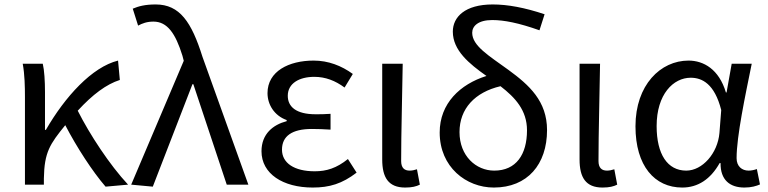

<svg xmlns="http://www.w3.org/2000/svg" viewBox="-20 -829 3447 862"><path d="M92 0H177V-28C179 -146 204 -182 273 -267C325 -167 396 -58 454 9L555 0C472 -89 383 -225 329 -332C396 -405 458 -451 518 -470L510 -557C393 -528 272 -395 186 -246H182V-416C182 -464 179 -514 172 -543H82C91 -495 92 -438 92 -394Z M666 9 844 -451H848L998 0H1095L889 -574C840 -730 787 -809 679 -809C631 -809 602 -801 576 -790L600 -714C619 -724 639 -732 669 -732C731 -732 768 -679 799 -579L805 -556L569 0Z M1384 13C1459 13 1516 -4 1581 -54L1542 -115C1491 -74 1446 -60 1393 -60C1301 -60 1246 -97 1246 -157C1246 -218 1291 -250 1380 -250C1407 -250 1433 -249 1464 -247V-318C1438 -316 1418 -316 1397 -316C1309 -316 1272 -350 1272 -399C1272 -455 1324 -484 1391 -484C1441 -484 1485 -467 1527 -436L1564 -497C1513 -534 1454 -557 1388 -557C1277 -557 1181 -509 1181 -411C1181 -360 1211 -310 1267 -290V-285C1206 -269 1154 -228 1154 -150C1154 -49 1250 13 1384 13Z M1799 13C1830 13 1849 8 1865 0L1852 -69C1840 -65 1829 -63 1819 -63C1796 -63 1781 -75 1781 -106C1781 -237 1786 -396 1788 -543H1696V-113C1696 -32 1724 13 1799 13Z M2197 13C2348 13 2436 -91 2436 -245C2436 -375 2356 -447 2263 -515C2175 -579 2100 -623 2100 -682C2100 -712 2127 -739 2190 -739C2243 -739 2309 -726 2402 -693L2425 -765C2335 -795 2259 -809 2192 -809C2068 -809 2013 -753 2013 -687C2013 -603 2086 -543 2164 -488C2046 -451 1954 -365 1954 -234C1954 -79 2073 13 2197 13ZM2043 -236C2043 -341 2112 -415 2227 -442C2293 -391 2346 -334 2346 -244C2346 -135 2297 -63 2199 -63C2117 -63 2043 -129 2043 -236Z M2685 13C2716 13 2735 8 2751 0L2738 -69C2726 -65 2715 -63 2705 -63C2682 -63 2667 -75 2667 -106C2667 -237 2672 -396 2674 -543H2582V-113C2582 -32 2610 13 2685 13Z M3043 13C3113 13 3170 -24 3211 -97H3215C3214 -21 3257 13 3322 13C3354 13 3376 6 3392 -1L3378 -70C3367 -66 3353 -63 3341 -63C3311 -63 3287 -82 3287 -119C3287 -218 3326 -400 3355 -543H3265L3242 -414H3239C3208 -518 3139 -557 3071 -557C2946 -557 2833 -448 2833 -262C2833 -84 2919 13 3043 13ZM3061 -63C2977 -63 2928 -136 2928 -263C2928 -406 3003 -480 3081 -480C3132 -480 3188 -453 3218 -335L3210 -232C3202 -140 3133 -63 3061 -63Z"/></svg>

Font: DAIFUKU Sans JP
Style: Regular
Weight: 400
Designer: Original font ‘Source Han Sans JP’ : Ryoko NISHIZUKA  (kana, bopomofo & ideographs); Paul D. Hunt (Latin, Greek & Cyrill
Foundry: Daifuku
Version: Version 1.001